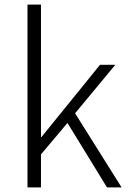

<svg xmlns="http://www.w3.org/2000/svg" viewBox="-20 -815 561 835"><path d="M99.6 0V-794.9H158.2V-218.8H160.2L415 -533.2H481.4L306.6 -322.3L508.8 0H445.3L273.4 -280.3L158.2 -143.6V0Z"/></svg>

Font: Bpmf Zihi Sans Light
Style: Light
Weight: 300
Foundry: But Ko
Version: Version 1.320